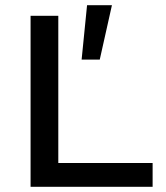

<svg xmlns="http://www.w3.org/2000/svg" viewBox="-20 -721 639 741"><path d="M365 -491H295L316 -701H412ZM569 -92V0H152H98V-660H205V-92Z"/></svg>

Font: Work Sans Medium
Style: Regular
Weight: 500
Designer: Wei Huang
Foundry: Wei Huang
Version: Version 1.500